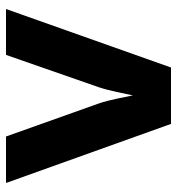

<svg xmlns="http://www.w3.org/2000/svg" viewBox="5 -595 590 640"><g transform="rotate(-90 300.0 -275.0)"><path d="M395 0 590 -550H437L329 -240C317 -204 308 -154 302 -127C296 -154 288 -204 275 -241L165 -550H10L207 0Z"/></g></svg>

Font: Tekne LDO ExtraBold
Style: Regular
Weight: 800
Monospace: yes
Designer: Alessio Laiso, Mario Rullo, Paolo Rosset
Foundry: Alessio Laiso
Version: Version 1.000;hotconv 1.0.109;makeotfexe 2.5.65596